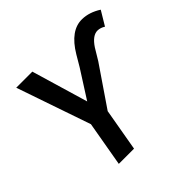

<svg xmlns="http://www.w3.org/2000/svg" viewBox="-177 -901 1080 1080"><g transform="rotate(-45 362.5 -361.0)"><path d="M306.2 -374 412.1 -540 450.2 -604.5Q521.5 -724.1 613.8 -721.7Q669.4 -720.7 725.1 -685.1L674.3 -600.6Q652.8 -614.3 630.9 -615.2Q589.8 -616.7 551.3 -558.1L510.3 -490.2L349.1 -253.9L304.7 0H183.6L230.5 -268.6L78.6 -710.9H206.5Z"/></g></svg>

Font: Roboto Medium
Style: Italic
Weight: 500
Italic angle: -12°
Designer: Google
Version: Version 2.134; 2016